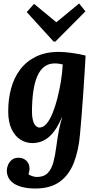

<svg xmlns="http://www.w3.org/2000/svg" viewBox="-20 -808 560 1099"><path d="M182 271Q145 271 115 264.5Q85 258 63.5 245Q42 232 30.5 212.5Q19 193 19 168Q19 153 26 136Q33 119 47.5 107Q62 95 86 95Q113 95 131 112Q149 129 149 158Q149 174 143 188Q148 195 164 200Q180 205 191 205Q231 205 253 182.5Q275 160 285.5 121Q296 82 302 33Q309 -20 316.5 -59Q324 -98 336 -138H335Q316 -94 296 -65Q276 -36 254.5 -19.5Q233 -3 210.5 4Q188 11 165 11Q129 11 97.5 -8.5Q66 -28 46.5 -68.5Q27 -109 27 -171Q27 -240 43.5 -301.5Q60 -363 95.5 -410Q131 -457 186 -484Q241 -511 317 -511Q345 -511 387.5 -505.5Q430 -500 470 -490Q468 -454 464.5 -396.5Q461 -339 456.5 -273Q452 -207 447 -145.5Q442 -84 438 -40Q430 54 402.5 124Q375 194 321.5 232.5Q268 271 182 271ZM206 -78Q228 -78 247 -100.5Q266 -123 281.5 -161.5Q297 -200 309 -247.5Q321 -295 329 -344.5Q337 -394 339 -439Q333 -441 319.5 -443Q306 -445 293 -445Q259 -445 234 -426.5Q209 -408 193.5 -372Q178 -336 170.5 -284.5Q163 -233 163 -166Q163 -139 168.5 -119Q174 -99 184 -88.5Q194 -78 206 -78ZM287 -570 133 -739 175 -786 302 -681H303L433 -788L469 -743L297 -570Z"/></svg>

Font: Lora
Style: Italic
Weight: 400
Italic angle: -3°
Designer: Olga Karpushina, Alexei Vanyashin (Cyrillic)
Foundry: Cyreal
Version: Version 3.008